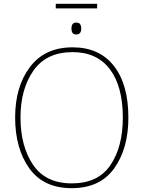

<svg xmlns="http://www.w3.org/2000/svg" viewBox="-20 -972 750 1002"><path d="M650 -358Q650 -532 574 -628.5Q498 -725 359 -725Q214 -725 136.5 -622.5Q59 -520 59 -359Q59 -197 133 -93.5Q207 10 354 10Q502 10 576 -93.5Q650 -197 650 -358ZM87 -359Q87 -507 154.5 -603.5Q222 -700 359 -700Q486 -700 553.5 -610.5Q621 -521 621 -358Q621 -206 556.5 -110.5Q492 -15 355 -15Q218 -15 152.5 -112Q87 -209 87 -359ZM271 -928H487V-952H271ZM377 -854Q353 -854 353 -823Q353 -792 377 -792Q404 -792 404 -823Q404 -835 399 -844.5Q394 -854 377 -854Z"/></svg>

Font: Noto Sans Display Thin
Style: Regular
Weight: 250
Designer: Monotype Design Team
Foundry: Monotype Imaging Inc.
Version: Version 1.900